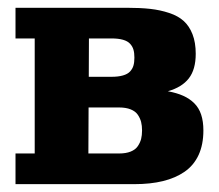

<svg xmlns="http://www.w3.org/2000/svg" viewBox="-20 -469 558 489"><path d="M263.7 -273.4Q281.5 -273.4 293.3 -276.9Q305.2 -280.3 311.4 -287.1Q317.6 -293.9 319.9 -302.1Q322.3 -310.3 322.3 -322.3Q322.3 -334.2 319.9 -342.4Q317.6 -350.6 311.4 -357.4Q305.2 -364.3 293.3 -367.7Q281.5 -371.1 263.7 -371.1H206.5L206.1 -273.4ZM407.5 -236.6Q430.2 -232.4 446.5 -225.1Q462.9 -217.8 474.7 -206.1Q486.6 -194.3 492.3 -177.1Q498 -159.9 498 -136.7Q498 -100.8 485.8 -74.3Q473.6 -47.9 450.3 -31.7Q427 -15.6 395.1 -7.8Q363.3 0 322.3 0H19.5V-78.1H68.4V-371.1H19.5V-449.2H302.7Q337.2 -449.2 362.5 -446.4Q387.9 -443.6 410.8 -436Q433.6 -428.5 447.9 -415.5Q462.2 -402.6 470.3 -381.7Q478.5 -360.8 478.5 -332Q478.5 -292 460.9 -269.4Q443.4 -246.8 407.5 -236.6ZM205.1 -78.1H283.2Q300.8 -78.1 312.9 -83Q325 -87.9 330.9 -96.7Q336.9 -105.5 339.4 -115Q341.8 -124.5 341.8 -136.7Q341.8 -148.9 339.4 -158.4Q336.9 -168 330.9 -176.8Q325 -185.5 312.9 -190.4Q300.8 -195.3 283.2 -195.3H205.6Z"/></svg>

Font: Orelega One
Style: Regular
Weight: 400
Version: Version 1.1 ; ttfautohint (v1.8.3)